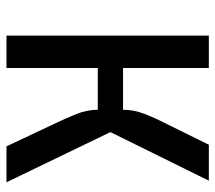

<svg xmlns="http://www.w3.org/2000/svg" viewBox="-56 -609 665 593"><g transform="rotate(90 276.5 -312.5)"><path d="M432 0 359 -155Q345 -184 332 -216.5Q319 -249 319 -282H174V-360H319Q319 -393 331.5 -425.5Q344 -458 359 -487L427 -625H538L388 -321L543 0ZM90 0V-625H190V0Z"/></g></svg>

Font: Changa
Style: Regular
Weight: 400
Designer: Eduardo Rodriguez Tunni
Foundry: Eduardo Rodriguez Tunni
Version: Version 3.003